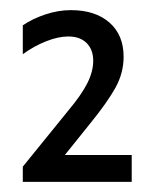

<svg xmlns="http://www.w3.org/2000/svg" viewBox="-20 -644 305 379"><path d="M240 -338V-285H25V-315L115 -426Q141 -457 152.5 -480Q164 -503 164 -524Q164 -546 151 -559Q138 -572 115 -572Q95 -572 71 -562.5Q47 -553 25 -537V-594Q44 -607 69.5 -615.5Q95 -624 120 -624Q168 -624 196 -599.5Q224 -575 224 -532Q224 -500 208 -471Q192 -442 157 -399L108 -338Z"/></svg>

Font: Madhuban Medium
Style: Regular
Weight: 500
Designer: jaikishan Patel
Foundry: MagicType
Version: Version 1.000